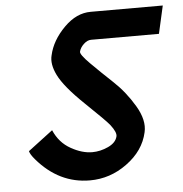

<svg xmlns="http://www.w3.org/2000/svg" viewBox="-50 -681 727 764"><g transform="rotate(-5 314.0 -299.0)"><path d="M332 -522Q317 -522 302.5 -508.5Q288 -495 284 -479Q281 -468 320 -429Q359 -390 406 -346Q453 -302 488 -243Q523 -184 512 -137Q496 -64 427 -14Q360 35 279 35Q156 35 68 -68Q50 -89 47 -102L146 -177Q168 -126 213 -101Q257 -76 298 -76Q330 -76 361.5 -90.5Q393 -105 399 -130Q403 -146 379 -177Q364 -196 285.5 -271Q207 -346 183 -395Q161 -440 170 -474Q183 -533 234 -584Q283 -633 340 -633H628L603 -522Z"/></g></svg>

Font: Miedinger
Style: Bold-Italic
Weight: 700
Italic angle: -13°
Version: Version 001.000